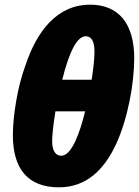

<svg xmlns="http://www.w3.org/2000/svg" viewBox="-20 -791 595 821"><path d="M35 -213C35 -72 97 10 232 10C351 10 426 -67 476 -174C526 -281 554 -434 554 -542C554 -690 487 -771 366 -771C224 -771 137 -658 88 -509C56 -424 35 -297 35 -213ZM246 -450C277 -573 310 -636 347 -636C370 -636 384 -615 384 -572C384 -538 379 -497 372 -450ZM203 -187C203 -213 208 -259 217 -315H344C323 -229 288 -125 242 -125C217 -125 203 -148 203 -187Z"/></svg>

Font: Noto Sans SemiCondensed Black
Style: Italic
Weight: 900
Width: 4
Italic angle: -12°
Designer: Monotype Design Team
Foundry: Monotype Imaging Inc.
Version: Version 2.013